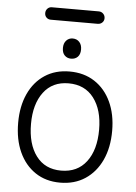

<svg xmlns="http://www.w3.org/2000/svg" viewBox="-58 -879 662 938"><g transform="rotate(5 273.5 -410.0)"><path d="M272 15Q202 15 150.5 -19.5Q99 -54 71 -115.5Q43 -177 43 -259Q43 -340 71 -401Q99 -462 150.5 -496Q202 -530 272 -530Q343 -530 395 -496Q447 -462 475.5 -401Q504 -340 504 -259Q504 -177 475.5 -115.5Q447 -54 395 -19.5Q343 15 272 15ZM272 -44Q352 -44 396 -102Q440 -160 440 -259Q440 -356 396 -414Q352 -472 272 -472Q193 -472 149.5 -414Q106 -356 106 -259Q106 -160 149.5 -102Q193 -44 272 -44ZM273 -593Q254 -593 241.5 -605.5Q229 -618 229 -642Q229 -665 241.5 -678.5Q254 -692 273 -692Q293 -692 305.5 -678.5Q318 -665 318 -642Q318 -618 305.5 -605.5Q293 -593 273 -593ZM158 -774Q145 -774 136.5 -782.5Q128 -791 128 -804Q128 -817 136.5 -826Q145 -835 158 -835H388Q401 -835 410 -826Q419 -817 419 -804Q419 -791 410 -782.5Q401 -774 388 -774Z"/></g></svg>

Font: National Park Light
Style: Regular
Weight: 300
Designer: Andrea Herstowski, Ben Hoepner
Version: Version 1.009